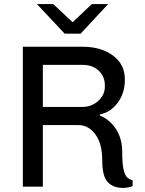

<svg xmlns="http://www.w3.org/2000/svg" viewBox="-20 -915 710 941"><path d="M592 -525Q592 -458 556.5 -411Q521 -364 469 -354V-349Q517 -330 548 -283Q579 -236 579 -170Q579 -115 585 -87Q591 -59 601 -48Q611 -37 630 -31V-3Q608 6 583 6Q535 6 508 -22.5Q481 -51 481 -130Q481 -211 447.5 -256.5Q414 -302 364 -302H190V0H92V-686H384Q475 -686 533.5 -643Q592 -600 592 -525ZM190 -597V-391H385Q428 -391 461 -420Q494 -449 494 -492V-496Q494 -540 464 -568.5Q434 -597 385 -597ZM375 -750H297L161 -895H241L336 -806L430 -895H510Z"/></svg>

Font: Chivo
Style: Regular
Weight: 400
Designer: Hector Gatti
Foundry: Omnibus-Type
Version: Version 1.006; ttfautohint (v1.4.1)